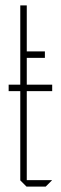

<svg xmlns="http://www.w3.org/2000/svg" viewBox="-20 -690 224 710"><path d="M12 -353V-377H55V-670H79V-500H146V-476H79V-377H173V-353H79V-24H172V-23L149 0H78L55 -23V-353Z"/></svg>

Font: Foldit Thin Thin
Style: Regular
Weight: 250
Version: Version 1.003